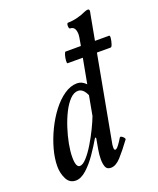

<svg xmlns="http://www.w3.org/2000/svg" viewBox="-138 -809 744 905"><g transform="rotate(-20 234.5 -356.0)"><path d="M85 13Q54 13 39.5 -16Q25 -45 25 -79Q25 -119 37.5 -164.5Q50 -210 71.5 -254.5Q93 -299 121 -335.5Q149 -372 181 -394Q213 -416 246 -416Q270 -416 290 -395L326 -589Q332 -621 332 -629Q332 -670 305 -670Q300 -670 298.5 -677.5Q297 -685 298.5 -692Q300 -699 305 -699Q327 -699 352.5 -705.5Q378 -712 396 -721Q406 -725 412 -725Q420 -725 420 -717Q420 -713 419.5 -710Q419 -707 418 -704L308 -109Q305 -96 304 -87.5Q303 -79 303 -74Q303 -60 309 -60Q316 -60 327 -74.5Q338 -89 348 -106Q351 -111 357.5 -107.5Q364 -104 368.5 -98Q373 -92 371 -89Q337 -43 311.5 -15Q286 13 261 13Q241 13 235 -2.5Q229 -18 229 -41Q229 -63 233.5 -89Q238 -115 243 -142L239 -147Q218 -111 192.5 -74Q167 -37 139 -12Q111 13 85 13ZM126 -45Q141 -45 160.5 -66.5Q180 -88 200 -121Q220 -154 236.5 -188Q253 -222 262 -246L280 -344Q264 -381 238 -381Q217 -381 197.5 -361Q178 -341 161.5 -308.5Q145 -276 132.5 -237.5Q120 -199 113 -162Q106 -125 106 -96Q106 -45 126 -45ZM237 -520Q233 -520 234 -534Q235 -548 239 -561.5Q243 -575 247 -575H465Q470 -575 468.5 -561.5Q467 -548 462.5 -534Q458 -520 453 -520Z"/></g></svg>

Font: Junicode Two Beta Condensed Medium
Style: Italic
Weight: 500
Width: 3
Italic angle: -9°
Version: Version 1.053; ttfautohint (v1.8.4)